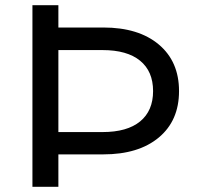

<svg xmlns="http://www.w3.org/2000/svg" viewBox="-20 -720 762 740"><path d="M378 -614Q514 -614 592 -548.5Q670 -483 670 -369Q670 -255 592 -190Q514 -125 378 -125H205V0H105V-700H205V-614ZM375 -211Q470 -211 520 -252Q570 -293 570 -369Q570 -445 520 -486Q470 -527 375 -527H205V-211Z"/></svg>

Font: Montserrat
Style: Regular
Weight: 500
Designer: Julieta Ulanovsky
Foundry: Julieta Ulanovsky
Version: Version 7.200;PS 007.200;hotconv 1.0.88;makeotf.lib2.5.64775